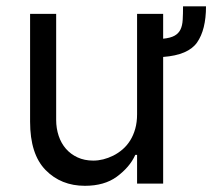

<svg xmlns="http://www.w3.org/2000/svg" viewBox="-20 -590 682 617"><path d="M76.7 -198.9V-545.5H160.5V-204.5Q160.5 -177.6 168.5 -153.6Q176.5 -129.6 191.8 -112Q207 -94.5 229.2 -84.2Q251.4 -73.9 279.8 -73.9Q311.4 -73.9 343.8 -89.8Q360.1 -98 374.1 -110.1Q388.1 -122.2 398.4 -138.7Q408.7 -155.2 414.6 -176.1Q420.5 -197.1 420.5 -223V-545.5H504.3V-465.6Q528.1 -468 541 -475.3Q554 -482.6 560 -495.2Q566.1 -507.8 567.1 -526.3Q568.2 -544.7 568.2 -569.6H642Q642 -494.7 613.3 -453.5Q584.9 -413 504.3 -407V0H420.5V-92.3H414.8Q405.5 -71.7 390.4 -54.3Q375.4 -36.9 355.1 -22Q315.3 7.1 252.8 7.1Q176.1 7.1 126.4 -43.7Q76.7 -94.5 76.7 -198.9Z"/></svg>

Font: Inter P
Style: Regular
Weight: 400
Designer: Rasmus Andersson
Foundry: rsms
Version: Version 3.018;git-588b23468